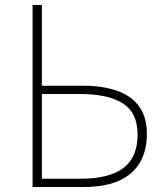

<svg xmlns="http://www.w3.org/2000/svg" viewBox="-20 -746 661 766"><path d="M110 0V-726H147V-404H311Q389 -404 446.5 -384Q504 -364 535 -321.5Q566 -279 566 -212Q566 -143 537 -95.5Q508 -48 452.5 -24Q397 0 316 0ZM147 -33H302Q415 -33 472 -75.5Q529 -118 529 -210Q529 -295 471 -333Q413 -371 298 -371H147Z"/></svg>

Font: Shanggu Sans SC VF
Style: Regular
Weight: 250
Designer: GuiWonder
Version: Version 1.021